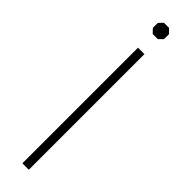

<svg xmlns="http://www.w3.org/2000/svg" viewBox="-297 -838 822 822"><g transform="rotate(45 114.5 -427.0)"><path d="M95 -700H134V0H95ZM80 -805V-835L98 -854H129L148 -835V-805L129 -786H98Z"/></g></svg>

Font: Chakra Petch ExtraLight
Style: Regular
Weight: 275
Designer: Katatrad Aksorn Co.,Ltd.
Foundry: Cadson Demak Co.,Ltd.
Version: Version 1.000; ttfautohint (v1.6)